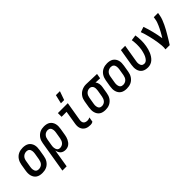

<svg xmlns="http://www.w3.org/2000/svg" viewBox="141 -1880 3218 3218"><g transform="rotate(-45 1750.0 -270.5)"><path d="M205 8Q175 8 147 2Q119 -4 96 -18.5Q73 -33 57.5 -56Q42 -79 34.5 -106Q27 -133 27 -162.5Q27 -192 32 -221L52 -341Q56 -366 65 -391Q74 -416 88.5 -438.5Q103 -461 123.5 -479Q144 -497 168.5 -508Q193 -519 218 -523.5Q243 -528 268 -528Q298 -528 326 -522Q354 -516 377 -501.5Q400 -487 416 -464Q432 -441 439.5 -414Q447 -387 446.5 -357.5Q446 -328 441 -299L421 -179Q417 -154 408.5 -129Q400 -104 385 -81.5Q370 -59 350 -41Q330 -23 305.5 -12Q281 -1 255.5 3.5Q230 8 205 8ZM205 -80Q227 -80 248.5 -88Q270 -96 286 -112.5Q302 -129 310.5 -150.5Q319 -172 323 -193L343 -313Q345 -328 345.5 -343Q346 -358 344 -372Q342 -386 336.5 -399Q331 -412 321 -421.5Q311 -431 297.5 -435.5Q284 -440 269 -440Q247 -440 225.5 -432Q204 -424 187.5 -407.5Q171 -391 162.5 -369.5Q154 -348 151 -327L131 -207Q128 -192 128 -177Q128 -162 130 -148Q132 -134 137.5 -121Q143 -108 152.5 -98.5Q162 -89 176 -84.5Q190 -80 205 -80Z M468 215 560 -341Q564 -366 572 -390.5Q580 -415 594.5 -437Q609 -459 629.5 -477.5Q650 -496 673.5 -507.5Q697 -519 722 -523.5Q747 -528 772 -528Q801 -528 829 -522Q857 -516 879.5 -501Q902 -486 917.5 -463Q933 -440 940 -413Q947 -386 946.5 -357Q946 -328 941 -299L921 -179Q918 -157 911.5 -135Q905 -113 895 -92Q885 -71 871 -52Q857 -33 838.5 -19Q820 -5 797 1.5Q774 8 752 8Q727 8 703.5 0.5Q680 -7 663 -23Q646 -39 636 -61Q626 -83 622 -107L569 215ZM710 -80Q731 -80 752 -88.5Q773 -97 788 -114Q803 -131 811 -151.5Q819 -172 823 -193L843 -313Q845 -328 846 -342.5Q847 -357 844.5 -371Q842 -385 837.5 -398Q833 -411 823 -421Q813 -431 800 -435.5Q787 -440 772 -440Q751 -440 730 -431.5Q709 -423 693.5 -406Q678 -389 670 -368.5Q662 -348 659 -327L641 -219Q638 -204 637 -188Q636 -172 637.5 -157Q639 -142 644 -128Q649 -114 657.5 -102.5Q666 -91 680 -85.5Q694 -80 710 -80Z M1345 8Q1318 8 1292 3.5Q1266 -1 1243.5 -13Q1221 -25 1204.5 -44.5Q1188 -64 1179.5 -88.5Q1171 -113 1170.5 -140Q1170 -167 1175 -194L1214 -432H1096V-520H1331L1274 -179Q1271 -159 1274 -139Q1277 -119 1289.5 -105Q1302 -91 1321 -85.5Q1340 -80 1360 -80Q1375 -80 1389.5 -84Q1404 -88 1418 -96L1403 -8Q1390 0 1375 4Q1360 8 1345 8ZM1248 -600 1285 -756H1380L1325 -600Z M1701 8Q1672 8 1644 2Q1616 -4 1593.5 -19Q1571 -34 1556 -57Q1541 -80 1534 -107Q1527 -134 1527 -163Q1527 -192 1532 -221L1552 -341Q1556 -366 1564.5 -390Q1573 -414 1588 -436Q1603 -458 1623 -475.5Q1643 -493 1667 -504.5Q1691 -516 1715.5 -522Q1740 -528 1765 -528H1781L2024 -520L2009 -432L1903 -436Q1915 -423 1922.5 -407Q1930 -391 1933.5 -373Q1937 -355 1936.5 -336Q1936 -317 1933 -299L1913 -179Q1909 -154 1901 -129.5Q1893 -105 1879 -83Q1865 -61 1844.5 -42.5Q1824 -24 1800.5 -12.5Q1777 -1 1751.5 3.5Q1726 8 1701 8ZM1702 -80Q1723 -80 1744 -88.5Q1765 -97 1780 -114Q1795 -131 1803 -151.5Q1811 -172 1815 -193L1835 -313Q1838 -334 1838 -355Q1838 -376 1831.5 -394.5Q1825 -413 1809.5 -425.5Q1794 -438 1774 -440H1760Q1740 -440 1719.5 -430.5Q1699 -421 1684.5 -404.5Q1670 -388 1662 -367.5Q1654 -347 1651 -327L1631 -207Q1628 -192 1627.5 -177.5Q1627 -163 1629 -149Q1631 -135 1636 -122Q1641 -109 1650.5 -99Q1660 -89 1673.5 -84.5Q1687 -80 1702 -80Z M2205 8Q2175 8 2147 2Q2119 -4 2096 -18.5Q2073 -33 2057.5 -56Q2042 -79 2034.5 -106Q2027 -133 2027 -162.5Q2027 -192 2032 -221L2052 -341Q2056 -366 2065 -391Q2074 -416 2088.5 -438.5Q2103 -461 2123.5 -479Q2144 -497 2168.5 -508Q2193 -519 2218 -523.5Q2243 -528 2268 -528Q2298 -528 2326 -522Q2354 -516 2377 -501.5Q2400 -487 2416 -464Q2432 -441 2439.5 -414Q2447 -387 2446.5 -357.5Q2446 -328 2441 -299L2421 -179Q2417 -154 2408.5 -129Q2400 -104 2385 -81.5Q2370 -59 2350 -41Q2330 -23 2305.5 -12Q2281 -1 2255.5 3.5Q2230 8 2205 8ZM2205 -80Q2227 -80 2248.5 -88Q2270 -96 2286 -112.5Q2302 -129 2310.5 -150.5Q2319 -172 2323 -193L2343 -313Q2345 -328 2345.5 -343Q2346 -358 2344 -372Q2342 -386 2336.5 -399Q2331 -412 2321 -421.5Q2311 -431 2297.5 -435.5Q2284 -440 2269 -440Q2247 -440 2225.5 -432Q2204 -424 2187.5 -407.5Q2171 -391 2162.5 -369.5Q2154 -348 2151 -327L2131 -207Q2128 -192 2128 -177Q2128 -162 2130 -148Q2132 -134 2137.5 -121Q2143 -108 2152.5 -98.5Q2162 -89 2176 -84.5Q2190 -80 2205 -80Z M2709 8Q2680 8 2652 2Q2624 -4 2601 -19Q2578 -34 2563 -57Q2548 -80 2541.5 -107Q2535 -134 2535 -163Q2535 -192 2540 -221L2590 -520H2691L2639 -207Q2636 -192 2635.5 -177.5Q2635 -163 2637 -149Q2639 -135 2644 -122Q2649 -109 2658 -99Q2667 -89 2681 -84.5Q2695 -80 2709 -80Q2725 -80 2740 -87.5Q2755 -95 2766 -107Q2777 -119 2786 -133Q2795 -147 2802 -161.5Q2809 -176 2814 -191Q2819 -206 2823.5 -221.5Q2828 -237 2831.5 -252Q2835 -267 2838 -283Q2847 -340 2846 -396.5Q2845 -453 2836 -508L2935 -522Q2945 -461 2946 -397.5Q2947 -334 2936 -269Q2931 -238 2922.5 -207.5Q2914 -177 2901.5 -147Q2889 -117 2871 -89Q2853 -61 2828 -38Q2803 -15 2771.5 -3.5Q2740 8 2709 8Z M3126 0Q3133 -44 3129 -87Q3125 -130 3119 -172Q3113 -214 3104.5 -255.5Q3096 -297 3086 -337.5Q3076 -378 3064.5 -418Q3053 -458 3038 -497L3132 -528Q3148 -485 3160.5 -441Q3173 -397 3184.5 -352Q3196 -307 3205 -261.5Q3214 -216 3221 -170Q3236 -194 3250 -218Q3264 -242 3277.5 -266.5Q3291 -291 3303 -315.5Q3315 -340 3326 -365Q3337 -390 3346.5 -416Q3356 -442 3360 -468L3369 -520H3470L3461 -468Q3454 -427 3438 -386Q3422 -345 3403.5 -305.5Q3385 -266 3363.5 -227.5Q3342 -189 3319.5 -151Q3297 -113 3274 -75Q3251 -37 3227 0Z"/></g></svg>

Font: Iosevka Term Curly SmBd Obl
Style: Regular
Weight: 600
Italic angle: -9°
Designer: Belleve Invis
Foundry: Belleve Invis
Version: Version 32.3.0